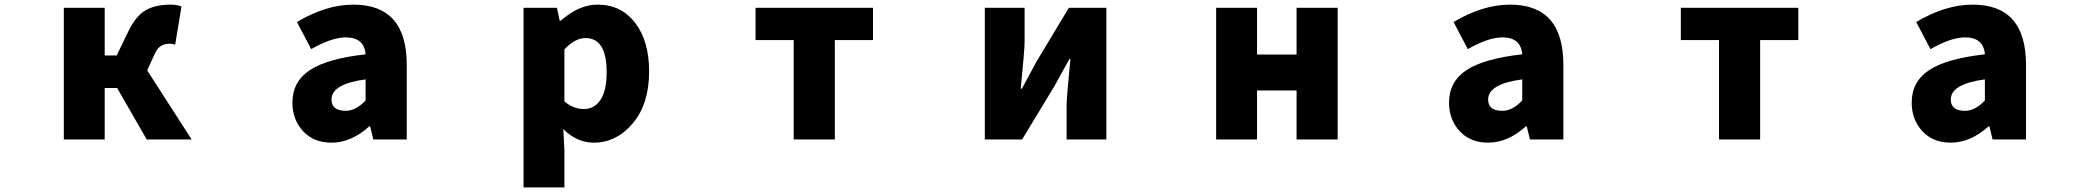

<svg xmlns="http://www.w3.org/2000/svg" viewBox="-20 -603 9040 830"><path d="M616.2 -298.8 808.6 0H614.3L486.3 -222.7H432.6V0H255.9V-569.3H432.6V-363.3H484.4L533.2 -463.9Q565.4 -532.2 607.9 -557.6Q650.4 -583 717.8 -583Q743.2 -583 764.6 -575.2L737.3 -410.2Q723.6 -414.1 715.8 -414.1Q691.4 -414.1 674.8 -403.8Q658.2 -393.6 644.5 -360.4Z M1413.1 13.7Q1335.9 13.7 1290 -36.1Q1244.1 -85.9 1244.1 -159.2Q1244.1 -250 1319.3 -299.8Q1394.5 -349.6 1560.5 -368.2Q1554.7 -441.4 1474.6 -441.4Q1414.1 -441.4 1325.2 -390.6L1263.7 -507.8Q1389.6 -583 1507.8 -583Q1738.3 -583 1738.3 -323.2V0H1593.8L1580.1 -56.6H1576.2Q1498 13.7 1413.1 13.7ZM1474.6 -124Q1518.6 -124 1560.5 -168.9V-259.8Q1413.1 -240.2 1413.1 -172.9Q1413.1 -124 1474.6 -124Z M2243.2 207V-569.3H2387.7L2399.4 -513.7H2404.3Q2482.4 -583 2563.5 -583Q2665 -583 2725.6 -504.4Q2786.1 -425.8 2786.1 -293.9Q2786.1 -153.3 2715.3 -69.8Q2644.5 13.7 2546.9 13.7Q2473.6 13.7 2415 -44.9L2419.9 43.9V207ZM2504.9 -131.8Q2548.8 -131.8 2575.7 -170.9Q2602.5 -210 2602.5 -291Q2602.5 -438.5 2510.7 -438.5Q2465.8 -438.5 2419.9 -389.6V-165Q2457 -131.8 2504.9 -131.8Z M3411.1 0V-429.7H3246.1V-569.3H3753.9V-429.7H3588.9V0Z M4237.3 0V-569.3H4409.2V-420.9Q4409.2 -387.7 4392.6 -219.7H4397.5Q4405.3 -235.4 4429.2 -278.3Q4453.1 -321.3 4461.9 -338.9L4600.6 -569.3H4762.7V0H4590.8V-148.4Q4590.8 -177.7 4607.4 -348.6H4603.5Q4593.8 -331.1 4569.8 -288.1Q4545.9 -245.1 4538.1 -230.5L4398.4 0Z M5237.3 0V-569.3H5414.1V-367.2H5585V-569.3H5762.7V0H5585V-211.9H5414.1V0Z M6413.1 13.7Q6335.9 13.7 6290 -36.1Q6244.1 -85.9 6244.1 -159.2Q6244.1 -250 6319.3 -299.8Q6394.5 -349.6 6560.5 -368.2Q6554.7 -441.4 6474.6 -441.4Q6414.1 -441.4 6325.2 -390.6L6263.7 -507.8Q6389.6 -583 6507.8 -583Q6738.3 -583 6738.3 -323.2V0H6593.8L6580.1 -56.6H6576.2Q6498 13.7 6413.1 13.7ZM6474.6 -124Q6518.6 -124 6560.5 -168.9V-259.8Q6413.1 -240.2 6413.1 -172.9Q6413.1 -124 6474.6 -124Z M7411.1 0V-429.7H7246.1V-569.3H7753.9V-429.7H7588.9V0Z M8413.1 13.7Q8335.9 13.7 8290 -36.1Q8244.1 -85.9 8244.1 -159.2Q8244.1 -250 8319.3 -299.8Q8394.5 -349.6 8560.5 -368.2Q8554.7 -441.4 8474.6 -441.4Q8414.1 -441.4 8325.2 -390.6L8263.7 -507.8Q8389.6 -583 8507.8 -583Q8738.3 -583 8738.3 -323.2V0H8593.8L8580.1 -56.6H8576.2Q8498 13.7 8413.1 13.7ZM8474.6 -124Q8518.6 -124 8560.5 -168.9V-259.8Q8413.1 -240.2 8413.1 -172.9Q8413.1 -124 8474.6 -124Z"/></svg>

Font: GenEi Gothic M Heavy
Style: Regular
Weight: 800
Designer: o_tamon (Modified); [Source Han Sans]
Ryoko NISHIZUKA  (kana & ideographs); Paul D. Hunt (Latin, Greek & Cyrillic); Wenl
Version: Version 1.1a;Original Version 1.004